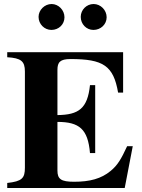

<svg xmlns="http://www.w3.org/2000/svg" viewBox="-20 -936 707 956"><path d="M511 -850C511 -886 481 -916 446 -916C411 -916 382 -887 382 -852C382 -816 410 -787 445 -787C482 -787 511 -815 511 -850ZM301 -850C301 -886 271 -916 237 -916C202 -916 172 -886 172 -852C172 -816 201 -787 236 -787C273 -787 301 -815 301 -850ZM641 -208H613C583 -143 565 -113 531 -85C484 -46 427 -31 349 -31C284 -31 266 -44 266 -87V-329C375 -329 418 -293 428 -174H454V-512H428C416 -396 372 -364 266 -363V-588C266 -626 279 -642 331 -642C494 -642 545 -609 568 -475H593V-676H16V-651C85 -647 104 -631 104 -580V-101C104 -49 90 -33 16 -25V0H601Z"/></svg>

Font: XITS Math
Style: Bold
Weight: 700
Designer: MicroPress Inc., with final additions and corrections provided by Coen Hoffman, Elsevier (retired)
Version: Version 1.105